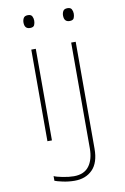

<svg xmlns="http://www.w3.org/2000/svg" viewBox="-104 -783 708 1090"><g transform="rotate(-10 250.0 -238.0)"><path d="M395 -687Q395 -701 389 -712.5Q383 -724 365 -724Q346 -724 339.5 -712.5Q333 -701 333 -687Q333 -650 365 -650Q385 -650 390 -662Q395 -674 395 -687ZM167 -687Q167 -701 161 -712.5Q155 -724 137 -724Q118 -724 111.5 -712.5Q105 -701 105 -687Q105 -650 137 -650Q157 -650 162 -662Q167 -674 167 -687ZM148 0V-528H122V0ZM378 88V-528H352V81Q352 146 323.5 184Q295 222 236 222Q208 222 172 215Q136 208 122 201V228Q133 233 167 240.5Q201 248 236 248Q300 248 339 208.5Q378 169 378 88Z"/></g></svg>

Font: Noto Sans Mono UI Condensed Thin
Style: Regular
Weight: 250
Width: 3
Designer: Monotype Design team
Foundry: Monotype Imaging Inc.
Version: 1.000